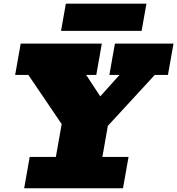

<svg xmlns="http://www.w3.org/2000/svg" viewBox="-20 -1012 953 1032"><path d="M109.9 0 139.6 -168.5H280.3L311.5 -345.2L132.3 -609.4H61.5L91.3 -777.8H527.3L497.6 -609.4H442.9L519 -494.1L622.6 -609.4H567.9L597.7 -777.8H912.6L882.8 -609.4H812L559.6 -335.4L530.3 -168.5H670.9L641.1 0ZM308.1 -846.2 334 -992.2H767.1L741.2 -846.2Z"/></svg>

Font: Bevan
Style: Italic
Weight: 400
Italic angle: -10°
Designer: Vernon Adams
Foundry: Vernon Adams
Version: Version 2.100; ttfautohint (v1.8.3)